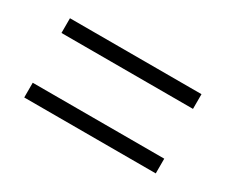

<svg xmlns="http://www.w3.org/2000/svg" viewBox="-56 -618 626 531"><g transform="rotate(30 257.0 -352.5)"><path d="M46 -432V-479H466V-432ZM46 -226V-273H466V-226Z"/></g></svg>

Font: Noto Sans Georgian SemiCondensed Light
Style: Regular
Weight: 300
Width: 4
Designer: Monotype Design Team, Akaki Razmadze
Foundry: Google LLC
Version: Version 2.005; ttfautohint (v1.8.4.7-5d5b)